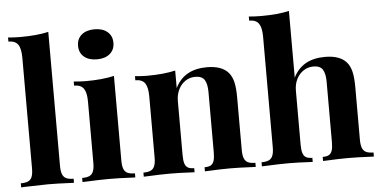

<svg xmlns="http://www.w3.org/2000/svg" viewBox="-52 -884 1954 985"><g transform="rotate(-5 924.5 -391.5)"><path d="M291 -21V0L273.9 -0.5Q205.6 -3.9 157.7 -3.9Q129.9 -3.9 37.6 -1Q22.9 0 19 0V-21Q43 -21 56.9 -27.3Q70.8 -33.7 76.9 -49.3Q83 -64.9 83 -92.8V-662.6Q83 -709 68.6 -730Q54.2 -751 19 -751V-772Q50.8 -769 81.1 -769Q168.9 -769 227.1 -782.7V-92.8Q227.1 -64.9 233.4 -49.3Q239.7 -33.7 253.4 -27.3Q267.1 -21 291 -21Z M335.4 0ZM555.2 -698.2Q555.2 -662.1 530.5 -641.4Q505.9 -620.6 464.4 -620.6Q421.9 -620.6 397.5 -641.4Q373 -662.1 373 -698.2Q373 -733.9 397.7 -754.6Q422.4 -775.4 464.4 -775.4Q505.9 -775.4 530.5 -754.6Q555.2 -733.9 555.2 -698.2ZM606.9 -21V0L589.8 -0.5Q522.5 -3.9 473.1 -3.9Q423.3 -3.9 352.5 -0.5L335 0V-21Q358.9 -21 372.6 -27.3Q386.2 -33.7 392.6 -49.3Q398.9 -64.9 398.9 -92.8V-408.2Q398.9 -454.6 384.5 -475.6Q370.1 -496.6 335 -496.6V-517.6Q371.6 -514.2 397 -514.2Q481.9 -514.2 543 -528.3V-92.8Q543 -64.9 549.1 -49.3Q555.2 -33.7 569.1 -27.3Q583 -21 606.9 -21Z M1131.8 -492.2Q1148.4 -473.1 1155.8 -442.9Q1163.1 -412.6 1163.1 -362.3V-92.8Q1163.1 -64.9 1169.4 -49.3Q1175.8 -33.7 1189.5 -27.3Q1203.1 -21 1227.1 -21V0L1210 -0.5Q1141.6 -3.9 1095.2 -3.9Q1046.4 -3.9 981.4 -0.5L965.3 0V-21Q985.8 -21 997.3 -27.3Q1008.8 -33.7 1013.9 -49.3Q1019 -64.9 1019 -92.8V-403.8Q1019 -444.8 1005.9 -466.1Q992.7 -487.3 957.5 -487.3Q929.7 -487.3 907 -472.2Q884.3 -457 871.3 -430.4Q858.4 -403.8 858.4 -371.6V-92.8Q858.4 -64.9 863.5 -49.3Q868.7 -33.7 880.1 -27.3Q891.6 -21 912.1 -21V0L896.5 -0.5Q834 -3.9 788.1 -3.9Q738.8 -3.9 668 -0.5L650.4 0V-21Q674.3 -21 688 -27.3Q701.7 -33.7 708 -49.3Q714.4 -64.9 714.4 -92.8V-408.2Q714.4 -454.6 700 -475.6Q685.5 -496.6 650.4 -496.6V-517.6Q687 -514.2 712.4 -514.2Q797.4 -514.2 858.4 -528.3V-438Q903.8 -531.2 1021.5 -531.2Q1097.7 -531.2 1131.8 -492.2Z M1629.9 -531.2Q1706.1 -531.2 1740.2 -492.2Q1756.8 -473.1 1764.2 -442.9Q1771.5 -412.6 1771.5 -362.3V-92.8Q1771.5 -64.9 1777.8 -49.3Q1784.2 -33.7 1797.9 -27.3Q1811.5 -21 1835.4 -21V0L1818.4 -0.5Q1750 -3.9 1703.6 -3.9Q1654.8 -3.9 1589.8 -0.5L1573.7 0V-21Q1594.2 -21 1605.7 -27.3Q1617.2 -33.7 1622.3 -49.3Q1627.4 -64.9 1627.4 -92.8V-403.8Q1627.4 -444.8 1614.3 -466.1Q1601.1 -487.3 1565.9 -487.3Q1538.6 -487.3 1515.6 -472.4Q1492.7 -457.5 1479.5 -431.2Q1466.3 -404.8 1466.3 -371.6V-92.8Q1466.3 -64.9 1471.7 -49.3Q1477.1 -33.7 1488.5 -27.3Q1500 -21 1520.5 -21V0L1504.9 -0.5Q1442.4 -3.9 1396.5 -3.9Q1347.2 -3.9 1276.4 -0.5L1258.8 0V-21Q1282.7 -21 1296.4 -27.3Q1310.1 -33.7 1316.4 -49.3Q1322.8 -64.9 1322.8 -92.8V-662.6Q1322.8 -708.5 1308.3 -729.5Q1293.9 -750.5 1258.8 -750.5V-771.5Q1290.5 -768.6 1320.3 -768.6Q1408.2 -768.6 1466.3 -782.2V-438.5Q1511.7 -531.2 1629.9 -531.2Z"/></g></svg>

Font: TypoPRO Playfair Display
Style: Bold
Weight: 700
Designer: Claus Eggers Sørensen
Foundry: Claus Eggers Sørensen
Version: Version 1.004;PS 001.004;hotconv 1.0.70;makeotf.lib2.5.58329